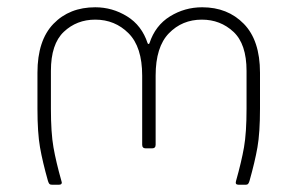

<svg xmlns="http://www.w3.org/2000/svg" viewBox="-20 -508 818 528"><path d="M391 -389Q407 -438 447.5 -463Q488 -488 536 -488Q606 -488 650.5 -442.5Q695 -397 695 -308V-209Q695 -143 688 -103Q681 -63 666 -10Q664 -4 662 -2Q660 0 656 0H636Q626 0 629 -10Q644 -63 651 -103Q658 -143 658 -209V-313Q658 -387 622 -420.5Q586 -454 535 -454Q481 -454 444.5 -416.5Q408 -379 408 -300V-110Q408 -100 398 -100H381Q371 -100 371 -110V-300Q371 -379 333.5 -416.5Q296 -454 242 -454Q191 -454 155.5 -420.5Q120 -387 120 -313V-209Q120 -143 127 -103Q134 -63 149 -10L150 -6Q150 0 142 0H123Q118 0 116 -2Q114 -4 112 -10Q97 -63 90 -103Q83 -143 83 -209V-308Q83 -397 127 -442.5Q171 -488 242 -488Q289 -488 329.5 -463Q370 -438 386 -389Q387 -387 388.5 -387Q390 -387 391 -389Z"/></svg>

Font: Barlow GEO Extra Light
Style: Regular
Weight: 200
Designer: Jeremy Tribby
Foundry: Tribby Type
Version: Version 1.408